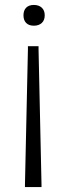

<svg xmlns="http://www.w3.org/2000/svg" viewBox="-20 -557 269 777"><path d="M117 -537Q137 -537 149 -526Q161 -515 161 -495Q161 -475 149 -464Q137 -453 117 -453Q97 -453 86 -464Q75 -475 75 -495Q75 -515 86 -526Q97 -537 117 -537ZM93 -370H136V-357L148 190V200H81V190L93 -357Z"/></svg>

Font: Encode Sans Normal
Style: Light
Weight: 300
Designer: Pablo Impallari, Andres Torresi
Foundry: Pablo Impallari, Andres Torresi
Version: Version 1.000; ttfautohint (v1.00) -l 8 -r 50 -G 200 -x 14 -